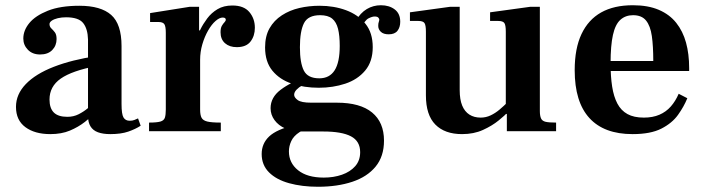

<svg xmlns="http://www.w3.org/2000/svg" viewBox="-20 -501 2692 733"><path d="M401 11Q373 11 354 4Q335 -3 325.5 -18.5Q316 -34 316 -58V-350Q315 -391 297.5 -413Q280 -435 232 -435Q215 -435 200.5 -431.5Q186 -428 177.5 -422Q169 -416 169 -409Q169 -399 176 -392.5Q183 -386 189.5 -377.5Q196 -369 196 -352Q196 -327 179.5 -310Q163 -293 133 -293Q104 -293 86.5 -311Q69 -329 69 -354Q69 -385 92 -413Q115 -441 162.5 -460Q210 -479 283 -479Q365 -479 404.5 -444Q444 -409 444 -325V-104Q444 -65 451.5 -52.5Q459 -40 475 -40Q486 -40 493 -43Q500 -46 507 -49L517 -21Q497 -8 469.5 1.5Q442 11 401 11ZM172 11Q113 11 77 -15.5Q41 -42 41 -93Q41 -141 78.5 -180Q116 -219 185.5 -246Q255 -273 349 -287V-249Q255 -231 212 -201Q169 -171 169 -121Q169 -88 185.5 -71.5Q202 -55 237 -55Q261 -55 280.5 -65Q300 -75 315.5 -88Q331 -101 342 -111L348 -74Q329 -55 304 -35.5Q279 -16 247 -2.5Q215 11 172 11Z M549 0V-33Q579 -33 592.5 -37Q606 -41 609.5 -52Q613 -63 613 -83V-376Q613 -400 607.5 -408.5Q602 -417 585 -417H553V-451L704 -475H740V-385H744V-83Q744 -62 749.5 -51.5Q755 -41 771.5 -37Q788 -33 823 -33V0ZM730 -271V-356Q735 -368 745 -388.5Q755 -409 771 -430.5Q787 -452 810.5 -466Q834 -480 867 -480Q911 -480 932 -455Q953 -430 953 -395Q953 -364 936.5 -342.5Q920 -321 884 -321Q856 -321 839 -336Q822 -351 822 -378Q822 -394 827 -402.5Q832 -411 837 -416Q842 -421 842 -426Q842 -429 839.5 -431.5Q837 -434 830 -434Q818 -434 803 -421Q788 -408 774.5 -384.5Q761 -361 752.5 -332Q744 -303 744 -273Z M1194 212Q1133 212 1084 198.5Q1035 185 1007 157Q979 129 979 87Q979 47 1007.5 20Q1036 -7 1103 -23L1186 -16Q1146 -11 1123.5 3.5Q1101 18 1092 37.5Q1083 57 1083 77Q1083 121 1118 149Q1153 177 1216 177Q1254 177 1285.5 166Q1317 155 1336 133.5Q1355 112 1355 80Q1355 38 1320 19.5Q1285 1 1214 1H1126Q1095 1 1069 -10.5Q1043 -22 1028 -42.5Q1013 -63 1013 -88Q1013 -129 1051 -158Q1089 -187 1151 -208L1180 -195Q1173 -194 1160.5 -188.5Q1148 -183 1134.5 -175.5Q1121 -168 1112 -158.5Q1103 -149 1103 -139Q1103 -129 1116.5 -119Q1130 -109 1168 -109H1266Q1355 -109 1400.5 -71.5Q1446 -34 1446 36Q1446 96 1414 135Q1382 174 1325 193Q1268 212 1194 212ZM1197 -166Q1141 -166 1094.5 -181.5Q1048 -197 1020 -231Q992 -265 992 -320Q992 -363 1009 -393Q1026 -423 1056 -442.5Q1086 -462 1123 -470.5Q1160 -479 1200 -479Q1255 -479 1301 -462Q1347 -445 1375 -410.5Q1403 -376 1403 -321Q1403 -266 1374 -231.5Q1345 -197 1298 -181.5Q1251 -166 1197 -166ZM1199 -202Q1238 -202 1257.5 -232.5Q1277 -263 1277 -326Q1277 -365 1270.5 -391Q1264 -417 1248 -430Q1232 -443 1202 -443Q1156 -443 1140.5 -412.5Q1125 -382 1125 -321Q1125 -261 1140 -231.5Q1155 -202 1199 -202ZM1464 -370Q1444 -370 1434 -379.5Q1424 -389 1424 -402Q1424 -412 1426 -417Q1428 -422 1428 -427Q1428 -429 1424.5 -433.5Q1421 -438 1410 -438Q1401 -438 1387 -431Q1373 -424 1359 -394L1338 -421Q1356 -452 1380.5 -466.5Q1405 -481 1434 -481Q1466 -481 1487 -465Q1508 -449 1508 -418Q1508 -397 1497.5 -383.5Q1487 -370 1464 -370Z M1744 11Q1678 11 1642 -25.5Q1606 -62 1606 -137V-380Q1606 -405 1600.5 -413Q1595 -421 1577 -421H1545V-454L1698 -475H1735V-157Q1735 -121 1744.5 -98Q1754 -75 1772 -63.5Q1790 -52 1815 -52Q1835 -52 1853 -60.5Q1871 -69 1887 -82.5Q1903 -96 1917 -110L1919 -73Q1908 -61 1883.5 -41Q1859 -21 1824 -5Q1789 11 1744 11ZM1915 0V-66H1911V-380Q1911 -405 1905.5 -413Q1900 -421 1882 -421H1851V-454L2004 -475H2041V-77Q2041 -59 2045.5 -49Q2050 -39 2063 -36Q2076 -33 2103 -33V0Z M2395 11Q2286 11 2230 -50.5Q2174 -112 2174 -233Q2174 -316 2200 -371Q2226 -426 2275 -453.5Q2324 -481 2396 -481Q2454 -481 2495 -463.5Q2536 -446 2561.5 -414Q2587 -382 2599 -338.5Q2611 -295 2611 -241V-230H2259V-268H2474Q2474 -325 2468.5 -363.5Q2463 -402 2446.5 -422.5Q2430 -443 2397 -443Q2368 -443 2348.5 -425.5Q2329 -408 2320 -367.5Q2311 -327 2311 -260Q2311 -209 2317 -170.5Q2323 -132 2337 -105.5Q2351 -79 2375.5 -65.5Q2400 -52 2438 -52Q2472 -52 2497.5 -63Q2523 -74 2541 -94.5Q2559 -115 2571 -143L2604 -126Q2591 -94 2568.5 -62.5Q2546 -31 2505 -10Q2464 11 2395 11Z"/></svg>

Font: Frank Ruhl Libre SemiBold
Style: Regular
Weight: 600
Designer: Yanek Iontef
Foundry: Fontef
Version: Version 6.003;gftools[0.9.30]